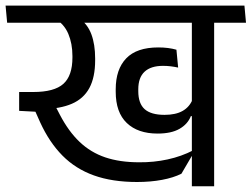

<svg xmlns="http://www.w3.org/2000/svg" viewBox="-34 -652 882 672"><path d="M715.5 -593.5H637.5V0H715.5ZM586.5 -572.5H827L821.5 -632.5H581ZM-9 -572.5H776.5L771 -632.5H-14.5ZM299 -447.5Q299 -496.5 285.8 -532Q272.5 -567.5 243.5 -587.5H157.5Q190.5 -568 205 -533.8Q219.5 -499.5 219.5 -456V-450.5Q219.5 -387 187.8 -358.5Q156 -330 82.5 -330H33L71.5 -269.5L113.5 -270Q176.5 -271 217.5 -288.8Q258.5 -306.5 278.8 -344Q299 -381.5 299 -441ZM601 -44 642.5 -115V-126Q601 -104.5 552.5 -94Q504 -83.5 453 -84Q385.5 -84 334.5 -101.2Q283.5 -118.5 244.8 -155.2Q206 -192 175.5 -250.5L154.5 -291L33 -330V-264L90 -261L106.5 -224Q138.5 -154 184.5 -107.5Q230.5 -61 294.8 -38Q359 -15 445.5 -15Q493 -15 533 -22.5Q573 -30 601 -44ZM517.5 -184.5Q565.5 -184.5 594.2 -201Q623 -217.5 634 -245.5H643L640.5 -305Q629.5 -277.5 605.2 -263.8Q581 -250 542 -250Q494.5 -250 472.2 -270Q450 -290 450 -333V-339.5Q450 -380.5 472 -401Q494 -421.5 536.5 -421.5Q550 -421.5 562.8 -420Q575.5 -418.5 589.5 -415.5L583.5 -478Q569.5 -482 553.8 -484Q538 -486 520 -486Q444.5 -486 407.8 -447.8Q371 -409.5 371 -339.5V-331Q371 -258.5 409.8 -221.5Q448.5 -184.5 517.5 -184.5Z"/></svg>

Font: Anek Devanagari
Style: Regular
Weight: 400
Designer: Kailash Malviya (Devanagari) & Yesha Goshar (Latin)
Foundry: Ek Type
Version: Version 1.003